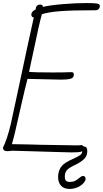

<svg xmlns="http://www.w3.org/2000/svg" viewBox="-35 -988 673 1256"><path d="M618 -950Q618 -936 610 -928.5Q602 -921 594 -921Q437 -921 359.5 -915Q282 -909 239 -895Q222 -836 188 -671Q161 -542 155 -518Q192 -514 307 -514Q387 -514 431 -516Q442 -516 445 -511.5Q448 -507 448 -500Q448 -479 427 -473Q406 -467 365 -467L145 -472Q130 -417 98 -275Q60 -102 43 -45Q110 -44 155 -43Q200 -42 229 -41L469 -37Q483 -37 488 -38Q493 -39 498 -39Q509 -36 513 -29H517Q536 -29 536 2Q536 33 513.5 54Q491 75 444 97Q413 112 401 127Q389 142 389 169Q389 186 396.5 194Q404 202 421 202Q438 202 449.5 198Q461 194 477 181Q487 173 494.5 168Q502 163 507 163Q525 163 525 184Q525 194 513 208Q501 222 482 233Q451 248 421 248Q383 248 364 226.5Q345 205 345 171Q345 136 360.5 110Q376 84 416 64L450 48Q480 34 491 25.5Q502 17 503 1Q495 6 479 7.5Q463 9 433 9Q408 9 305.5 5.5Q203 2 155 1L47 -2L13 1Q-15 1 -15 -20Q-15 -27 -12 -31Q-5 -41 10 -85.5Q25 -130 36 -178Q57 -271 89 -424Q145 -690 186 -874Q170 -875 170 -894Q170 -912 199 -927Q199 -958 229 -958Q245 -958 246 -943Q293 -954 376.5 -961Q460 -968 530 -968Q576 -968 599 -965Q618 -962 618 -950Z"/></svg>

Font: Bad Script
Style: Regular
Weight: 400
Italic angle: -10°
Designer: Roman Shchyukin (Gaslight Type Foundry), Cyreal (Charset Expansion)
Foundry: Gaslight
Version: Version 2.000